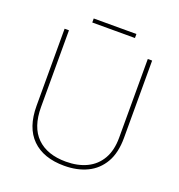

<svg xmlns="http://www.w3.org/2000/svg" viewBox="-147 -946 1006 1078"><g transform="rotate(20 356.0 -407.0)"><path d="M618 -252Q618 -163 584.5 -105Q551 -47 492 -18.5Q433 10 355 10Q231 10 163 -57Q95 -124 95 -254V-714H121V-256Q121 -136 182.5 -75.5Q244 -15 356 -15Q427 -15 480 -40.5Q533 -66 562.5 -117Q592 -168 592 -244V-714H618ZM484 -824V-800H229V-824Z"/></g></svg>

Font: Noto Sans Hebrew Thin
Style: Regular
Weight: 250
Designer: Monotype Design Team
Foundry: Monotype Imaging Inc.
Version: Version 2.003